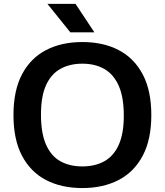

<svg xmlns="http://www.w3.org/2000/svg" viewBox="-20 -968 856 998"><path d="M408 9.5Q299.5 9.5 219.2 -32.2Q139 -74 94.5 -158.2Q50 -242.5 50 -370Q50 -497.5 94.5 -581.8Q139 -666 219.5 -707.8Q300 -749.5 408 -749.5Q517 -749.5 597.2 -707.5Q677.5 -665.5 722 -581.2Q766.5 -497 766.5 -370Q766.5 -243 722 -158.8Q677.5 -74.5 596.8 -32.5Q516 9.5 408 9.5ZM408 -103Q474.5 -103 523 -130.2Q571.5 -157.5 597.5 -215.8Q623.5 -274 623.5 -367Q623.5 -463 597 -522.5Q570.5 -582 522.2 -609.5Q474 -637 408 -637Q342.5 -637 294 -610Q245.5 -583 219.2 -525Q193 -467 193 -373Q193 -276 219 -216.8Q245 -157.5 293.2 -130.2Q341.5 -103 408 -103ZM345.5 -800 226.5 -948H372.5L470.5 -800Z"/></svg>

Font: Encode Sans SC SemiExpanded SemiBold
Style: Regular
Weight: 600
Width: 6
Designer: Multiple Designers
Foundry: Impallari Type
Version: Version 3.002